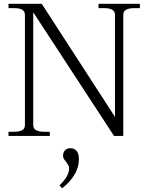

<svg xmlns="http://www.w3.org/2000/svg" viewBox="-20 -720 786 1017"><path d="M25 -22H53Q83 -22 97.5 -30.5Q112 -39 112 -57V-642Q112 -660 97.5 -668.5Q83 -677 53 -677H25V-700H201L589 -101V-642Q589 -660 574.5 -668.5Q560 -677 530 -677H502V-700H721V-677H692Q633 -677 633 -642V0H584L156 -655V-57Q156 -22 215 -22H244V0H25ZM295 262Q346 213 346 173Q346 162 342 155Q338 148 330 137Q322 128 318 121Q314 114 314 104Q314 87 324.5 76Q335 65 353 65Q373 65 385.5 79Q398 93 398 124Q398 166 374 206Q350 246 309 277Z"/></svg>

Font: Taviraj Light
Style: Regular
Weight: 300
Designer: Katatrad Team
Foundry: CadsonDemak
Version: Version 1.001